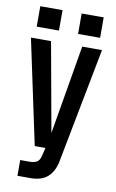

<svg xmlns="http://www.w3.org/2000/svg" viewBox="-88 -683 524 868"><g transform="rotate(10 174.5 -248.5)"><path d="M24.9 -541V-634.8H127V-541ZM214.8 -541V-634.8H315.9V-541ZM7.8 -487.8H100.1L173.8 -79.1L243.2 -487.8H334L231 46.9Q220.2 92.3 192.4 115.2Q164.6 138.2 116.2 138.2H56.2V65.9H97.2Q119.1 65.9 131.6 59.1Q144 52.2 148.9 33.2L159.2 -7.8H109.9Z"/></g></svg>

Font: Teko
Style: Regular
Weight: 400
Designer: Manushi Parikh, Jonny Pinhorn
Foundry: Indian Type Foundry
Version: Version 2.000;PS 1.0;hotconv 1.0.79;makeotf.lib2.5.61930